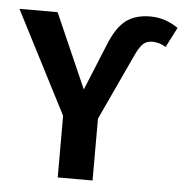

<svg xmlns="http://www.w3.org/2000/svg" viewBox="-55 -757 771 807"><g transform="rotate(5 330.5 -354.0)"><path d="M218 0V-260L-4 -692H157L295 -378L374 -571Q403 -645 442.5 -676.5Q482 -708 548 -708Q610 -708 665 -670L622 -586Q594 -603 565 -603Q542 -603 527.5 -590.5Q513 -578 497 -545L365 -261V0Z"/></g></svg>

Font: Fira Sans SemiBold
Style: Regular
Weight: 600
Designer: bBox Type GmbH & Carrois Corporate GbR & Edenspiekermann AG
Foundry: bBox Type GmbH & Carrois Corporate GbR & Edenspiekermann AG
Version: Version 4.301;PS 004.301;hotconv 1.0.88;makeotf.lib2.5.64775